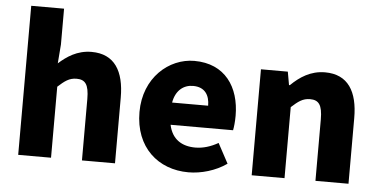

<svg xmlns="http://www.w3.org/2000/svg" viewBox="-49 -792 1769 897"><g transform="rotate(5 835.0 -343.5)"><path d="M63 0H217V-333C248 -361 269 -378 304 -378C344 -378 362 -357 362 -288V0H517V-308C517 -432 471 -509 363 -509C295 -509 247 -475 210 -442L217 -531V-699H63Z M862 12C921 12 989 -7 1041 -44L991 -137C956 -117 920 -106 884 -106C821 -106 774 -135 760 -202H1053C1056 -216 1059 -242 1059 -270C1059 -405 989 -509 845 -509C726 -509 610 -410 610 -249C610 -83 720 12 862 12ZM758 -306C768 -364 805 -392 849 -392C905 -392 927 -355 927 -306Z M1158 0H1312V-333C1343 -361 1364 -378 1399 -378C1439 -378 1457 -357 1457 -288V0H1612V-308C1612 -432 1566 -509 1458 -509C1390 -509 1340 -475 1299 -435H1295L1284 -497H1158Z"/></g></svg>

Font: Source Sans Pro
Style: Bold
Weight: 700
Designer: Paul D. Hunt
Foundry: Adobe Systems Incorporated
Version: Version 3.006;hotconv 1.0.111;makeotfexe 2.5.65597